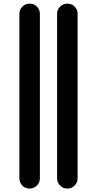

<svg xmlns="http://www.w3.org/2000/svg" viewBox="-20 -830 540 1069"><path d="M356.4 -809.6Q379.9 -809.6 396 -793Q412.1 -776.4 412.1 -752.9V163.1Q412.1 186.5 395.5 203.1Q378.9 219.7 356.4 219.7H353.5Q330.1 219.7 314 202.6Q297.9 185.5 297.9 163.1V-752.9Q297.9 -776.4 314.5 -793Q331.1 -809.6 353.5 -809.6ZM146.5 -809.6Q169.9 -809.6 186 -793Q202.1 -776.4 202.1 -752.9V163.1Q202.1 186.5 185.5 203.1Q168.9 219.7 146.5 219.7H143.6Q120.1 219.7 104 202.6Q87.9 185.5 87.9 163.1V-752.9Q87.9 -776.4 104.5 -793Q121.1 -809.6 143.6 -809.6Z"/></svg>

Font: Rounded Mgen+ 1m bold
Style: Bold
Weight: 700
Designer: [Source Han Sans]
Ryoko NISHIZUKA  (kana & ideographs); Paul D. Hunt (Latin, Greek & Cyrillic); Wenlong ZHANG  (bopomofo
Version: Version 1.059.20150602